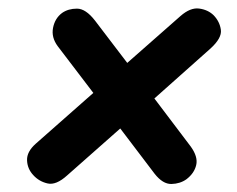

<svg xmlns="http://www.w3.org/2000/svg" viewBox="-20 -555 577 467"><path d="M433.5 -119Q418 -108 397 -107.5Q376 -107 356 -132.5L272.5 -242.5L143.5 -128.5Q116.5 -104 95.8 -108.8Q75 -113.5 61 -129Q46.5 -144.5 45.8 -165.2Q45 -186 67 -205.5L207 -329L120.5 -442.5Q104.5 -464 109 -487.2Q113.5 -510.5 131 -523.5Q146 -534 167.2 -534Q188.5 -534 211 -505L289.5 -402L419 -516Q443 -537 464.2 -534.2Q485.5 -531.5 499.5 -518Q514.5 -502.5 517.2 -482.5Q520 -462.5 492 -437L355.5 -315.5L444 -198.5Q462 -173.5 457.2 -153.5Q452.5 -133.5 433.5 -119Z"/></svg>

Font: Edu AU VIC WA NT Hand SemiBold
Style: Regular
Weight: 600
Version: Version 1.001